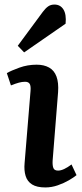

<svg xmlns="http://www.w3.org/2000/svg" viewBox="-20 -809 361 843"><path d="M114 -409Q116 -431 110.5 -440.5Q105 -450 90 -450Q77 -450 62.5 -446Q48 -442 28 -434L10 -488Q29 -499 65 -512Q101 -525 141 -525Q173 -525 195.5 -512.5Q218 -500 228 -473Q238 -446 235 -404L211 -103Q210 -82 214.5 -71Q219 -60 235 -60Q247 -60 262 -67Q277 -74 294 -87L316 -40Q304 -30 282.5 -17.5Q261 -5 234 4.5Q207 14 179 14Q142 14 121 1Q100 -12 92.5 -36.5Q85 -61 88 -93ZM168 -757Q180 -773 191.5 -781Q203 -789 219 -789Q245 -789 258.5 -767.5Q272 -746 268 -705L86 -579L58 -608Z"/></svg>

Font: Literata 18pt SemiBold
Style: Italic
Weight: 600
Italic angle: -2°
Designer: Latin by Veronika Burian and Jose Scaglione. Greek by Irene Vlachou. Cyrillic by Vera Evstafieva
Foundry: TypeTogether
Version: Version 3.103;gftools[0.9.29]